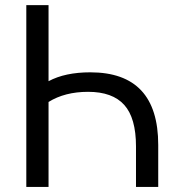

<svg xmlns="http://www.w3.org/2000/svg" viewBox="-20 -739 702 759"><path d="M84 0V-718.8H171.9V-418Q237.3 -453.1 336.9 -453.1Q605.5 -453.1 605.5 -166V0H517.6V-160.2Q517.6 -272.5 471.2 -324.2Q424.8 -376 328.1 -376Q236.3 -376 171.9 -335.9V0Z"/></svg>

Font: Min Sans
Style: Regular
Weight: 400
Designer: Jinseong-Kim, NotoSansCJK, Nunito
Foundry: Jinseong-Kim
Version: Version 1.400;Glyphs 3.1.2 (3151)